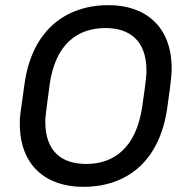

<svg xmlns="http://www.w3.org/2000/svg" viewBox="-20 -716 730 746"><path d="M402 -696C233 -696 103 -596 75 -388C60 -276 56 -264 57 -235C57 -70 162 10 303 10C474 10 601 -90 630 -298C646 -410 647 -431 647 -450C647 -616 542 -696 402 -696ZM390 -607C484 -607 549 -558 549 -442C549 -426 548 -406 532 -298C508 -142 423 -79 315 -79C220 -79 156 -127 156 -244C156 -260 158 -278 173 -388C195 -544 280 -607 390 -607Z"/></svg>

Font: Chivo
Style: Italic
Weight: 400
Italic angle: -8°
Designer: Hector Gatti
Foundry: Omnibus-Type
Version: Version 1.003;PS 001.003;hotconv 1.0.70;makeotf.lib2.5.58329